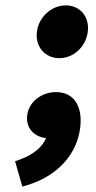

<svg xmlns="http://www.w3.org/2000/svg" viewBox="-20 -506 355 713"><path d="M306 -388C313 -443 278 -486 224 -486C171 -486 124 -443 117 -388C110 -333 147 -290 200 -290C254 -290 299 -333 306 -388ZM83 181C193 147 266 68 278 -33C287 -108 257 -164 188 -164C137 -164 88 -131 81 -78C75 -29 108 2 151 7C139 37 107 67 55 86L36 93L63 187Z"/></svg>

Font: Falling Sky
Style: ExBdObl
Weight: 400
Designer: Paul D. Hunt
Foundry: Adobe Systems Incorporated
Version: Version 1.02